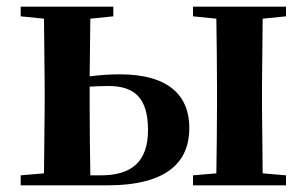

<svg xmlns="http://www.w3.org/2000/svg" viewBox="-20 -556 925 576"><path d="M42 0H302C484 0 548 -72 548 -172C548 -270 485 -333 340 -333C311 -333 280 -331 249 -327L251 -500L320 -507V-536H42V-507L112 -500L114 -301V-235L112 -36L42 -30ZM249 -296C266 -297 284 -298 305 -298C383 -298 424 -263 424 -166C424 -72 376 -30 283 -30H251C250 -87 249 -177 249 -235ZM559 -507 629 -500C630 -442 631 -357 631 -301V-235C631 -179 630 -94 629 -36L559 -30V0H838V-30L768 -36L766 -235V-301L768 -500L838 -507V-536H559Z"/></svg>

Font: Noto Serif SC
Style: Bold
Weight: 700
Designer: Ryoko NISHIZUKA 西塚涼子 (kana & ideographs); Frank Grießhammer (Latin, Greek & Cyrillic); Wenlong ZHANG 张文龙 (bopomofo); San
Foundry: Adobe
Version: Version 2.001;hotconv 1.1.0;makeotfexe 2.6.0